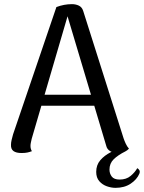

<svg xmlns="http://www.w3.org/2000/svg" viewBox="-20 -727 694 926"><path d="M327 -707Q345 -707 360 -700Q375 -693 381 -675L576 -60Q580 -48 586.5 -34Q593 -20 602 -10Q595 -2 582.5 4.5Q570 11 549 11Q527 11 511.5 2Q496 -7 492 -25L299 -671L312 -670L133 -58Q131 -49 129 -40Q127 -31 127 -23Q127 -15 129 -8.5Q131 -2 134 2Q124 6 112.5 8.5Q101 11 84 11Q58 11 45 1.5Q32 -8 33 -29Q33 -39 36 -52Q39 -65 43 -79L252 -693Q289 -707 327 -707ZM159 -270H479V-217H159ZM537 179Q517 179 495.5 171.5Q474 164 459 147Q444 130 444 102Q444 69 463.5 46Q483 23 513.5 7.5Q544 -8 577 -17L585 3Q549 21 528.5 41Q508 61 508 91Q508 110 519 124.5Q530 139 557 139Q589 139 610 121.5Q631 104 642 84Q649 88 652.5 94.5Q656 101 652 111Q640 139 610 159Q580 179 537 179Z"/></svg>

Font: Arima Medium
Style: Regular
Weight: 500
Designer: Joana Correia and Natanael Gama
Foundry: NDISCOVER
Version: Version 1.101;gftools[0.9.23]